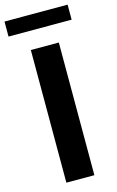

<svg xmlns="http://www.w3.org/2000/svg" viewBox="-168 -963 618 1017"><g transform="rotate(-15 141.0 -454.5)"><path d="M216.8 -727.5V0H63.3V-727.5ZM313.7 -909.2V-826.8H-32.4V-909.2Z"/></g></svg>

Font: Inter
Style: Regular
Weight: 400
Designer: Rasmus Andersson
Foundry: rsms
Version: Version 4.000;git-8c9346024